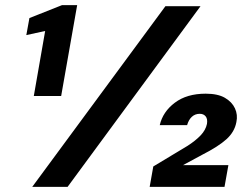

<svg xmlns="http://www.w3.org/2000/svg" viewBox="-20 -724 971 744"><path d="M111 -352 155 -604 82 -588 94 -654 220 -704H279L217 -352ZM105 0 621 -700H757L242 0ZM560 0 574 -79 707 -159Q738 -179 757.5 -199.5Q777 -220 782 -244Q785 -263 777 -273Q769 -283 754 -283Q736 -283 723.5 -271.5Q711 -260 705 -239H599Q611 -291 657.5 -326Q704 -361 777 -361Q824 -361 851.5 -345Q879 -329 890.5 -304Q902 -279 896 -251Q889 -213 857.5 -184.5Q826 -156 763 -124L689 -84H865L850 0Z"/></svg>

Font: DM Sans 16pt ExtraBold
Style: Italic
Weight: 800
Italic angle: -10°
Version: Version 4.004;gftools[0.9.30]